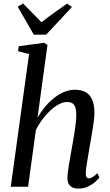

<svg xmlns="http://www.w3.org/2000/svg" viewBox="-20 -1060 624 1090"><path d="M425.5 10.5Q404 10.5 390 3.5Q376 -3.5 369.2 -17.5Q362.5 -31.5 363 -52.5Q363 -66 365.5 -85.5Q368 -105 372 -128.5Q376 -152 380.2 -176.5Q384.5 -201 388.5 -223.5Q392.5 -246.5 396.8 -271Q401 -295.5 404.8 -320.2Q408.5 -345 410.8 -367.5Q413 -390 413 -408.5Q413 -436 407.2 -451.8Q401.5 -467.5 390 -474.2Q378.5 -481 360 -481Q339 -481 314.8 -468.2Q290.5 -455.5 266 -433Q241.5 -410.5 220 -381.5Q198.5 -352.5 183.5 -321L139.5 0H41L145 -753L82 -769.5L87 -798L230.5 -817L249.5 -805L193 -392Q211.5 -424 235.2 -452.8Q259 -481.5 286.5 -503.5Q314 -525.5 344.2 -538Q374.5 -550.5 406 -550.5Q441 -550.5 465.5 -537.2Q490 -524 503 -495Q516 -466 516 -419Q516 -398.5 512 -368.5Q508 -338.5 502.5 -305.2Q497 -272 491.5 -242Q488 -221.5 484.2 -199Q480.5 -176.5 476.8 -154.5Q473 -132.5 470.2 -113.2Q467.5 -94 467 -79Q466.5 -62.5 471 -55Q475.5 -47.5 483.5 -47.5Q494 -47.5 505.2 -54.2Q516.5 -61 533 -76.5L544.5 -53Q538 -43.5 521.8 -28.5Q505.5 -13.5 481.2 -1.5Q457 10.5 425.5 10.5ZM172 -863 80.5 -1022 111 -1040Q137 -1013.5 163.2 -987.2Q189.5 -961 215.5 -933.5Q249.5 -960.5 286 -986.5Q322.5 -1012.5 361 -1039.5L388.5 -1020.5L242 -863Z"/></svg>

Font: Merriweather 60pt
Style: Italic
Weight: 400
Italic angle: -7.8°
Version: Version 2.101